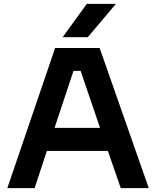

<svg xmlns="http://www.w3.org/2000/svg" viewBox="-20 -980 813 1000"><path d="M437 -786.1H306.2L432.1 -960H584ZM160.2 0H18.1L267.1 -730H499L754.9 0H608.9L542 -193.8H224.1ZM264.2 -314H501L399.9 -610.8H362.8Z"/></svg>

Font: Sora SemiBold
Style: Regular
Weight: 600
Designer: Jonathan Barnbrook, Julián Moncada
Foundry: Barnbrook Fonts
Version: Version 2.000